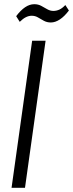

<svg xmlns="http://www.w3.org/2000/svg" viewBox="-20 -894 348 914"><path d="M197 -700 99 0H35L133 -700ZM57 -817Q78 -845 99.5 -859.5Q121 -874 143 -874Q162 -874 176.5 -866Q191 -858 205 -850Q219 -842 234 -842Q249 -842 263 -848.5Q277 -855 291 -870L308 -844Q287 -816 265 -801.5Q243 -787 222 -787Q203 -787 188 -795.5Q173 -804 160 -811.5Q147 -819 131 -819Q117 -819 103 -812Q89 -805 74 -790Z"/></svg>

Font: Pathway Extreme Condensed ExtraLight
Style: Italic
Weight: 250
Width: 3
Italic angle: -8°
Version: Version 1.001;gftools[0.9.26]